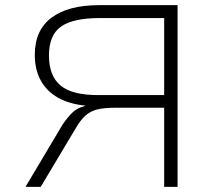

<svg xmlns="http://www.w3.org/2000/svg" viewBox="-20 -725 837 745"><path d="M79 0 223 -242Q245 -274 263.5 -290.5Q282 -307 305 -312L308 -314L313 -315Q249 -321 205 -346Q161 -371 138 -413Q115 -455 115 -512Q115 -608 180 -656.5Q245 -705 364 -705H669V0H617V-307H429Q385 -307 358 -300.5Q331 -294 311.5 -276.5Q292 -259 273 -226L138 0ZM361 -356H617V-655H368Q264 -655 217 -622Q170 -589 170 -510Q170 -431 214.5 -393.5Q259 -356 361 -356Z"/></svg>

Font: Nunito Sans 7pt SemiExpanded ExtraLight
Style: Regular
Weight: 250
Width: 6
Designer: Vernon Adams
Foundry: Vernon Adams
Version: Version 3.101;gftools[0.9.27]